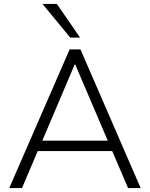

<svg xmlns="http://www.w3.org/2000/svg" viewBox="-20 -956 762 976"><path d="M27 0 334 -705H389L695 0H631L544 -203L577 -188H144L178 -203L92 0ZM360 -629 190 -229 167 -241H554L533 -229L362 -629ZM337 -765 196 -936H269L387 -765Z"/></svg>

Font: Nunito Sans 12pt Light
Style: Regular
Weight: 300
Designer: Vernon Adams
Foundry: Vernon Adams
Version: Version 3.101;gftools[0.9.27]